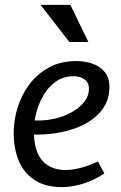

<svg xmlns="http://www.w3.org/2000/svg" viewBox="-20 -753 494 786"><path d="M292 -503Q327 -503 358 -492.5Q389 -482 408.5 -458.5Q428 -435 428 -397Q428 -335 387.5 -291Q347 -247 277 -224Q207 -201 119 -202Q122 -127 156.5 -92Q191 -57 247 -57Q306 -57 381 -92L407 -43Q371 -18 324.5 -2.5Q278 13 234 13Q164 13 120 -17Q76 -47 56 -97Q36 -147 36 -207Q36 -260 52 -312.5Q68 -365 100.5 -408Q133 -451 181 -477Q229 -503 292 -503ZM282 -441Q236 -441 203 -415Q170 -389 149.5 -347.5Q129 -306 122 -260Q161 -258 200.5 -266.5Q240 -275 272.5 -293Q305 -311 324.5 -335.5Q344 -360 344 -390Q344 -416 325.5 -428.5Q307 -441 282 -441ZM268 -733 342 -581H264L146 -733Z"/></svg>

Font: Rosario Light
Style: Italic
Weight: 300
Italic angle: -8.05°
Designer: Hector Gatti
Foundry: Omnibus Type
Version: Version 1.101; ttfautohint (v1.8.1.43-b0c9)